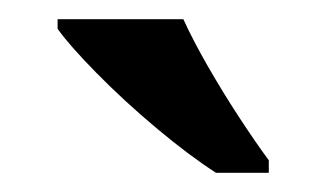

<svg xmlns="http://www.w3.org/2000/svg" viewBox="-20 -786 340 200"><path d="M205 -606Q177 -624 143 -652.5Q109 -681 80.5 -710Q52 -739 40 -756V-766H171Q181 -744 196.5 -717Q212 -690 229 -664Q246 -638 260 -619V-606Z"/></svg>

Font: Noto Serif Myanmar SemiCondensed SemiBold
Style: Regular
Weight: 600
Width: 4
Designer: Ben Mitchell and the Monotype Design Team
Foundry: Monotype Imaging Inc.
Version: Version 2.106; ttfautohint (v1.8.4.7-5d5b)